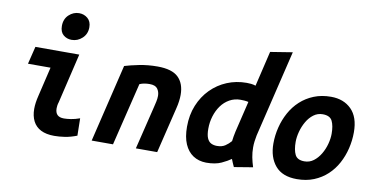

<svg xmlns="http://www.w3.org/2000/svg" viewBox="-76 -998 2391 1224"><g transform="rotate(10 1120.0 -385.5)"><path d="M326 12Q274 12 239.5 -5.5Q205 -23 188 -56.5Q171 -90 171 -136Q171 -155 174 -176.5Q177 -198 183 -222L228 -412H82L110 -526H394L318 -205Q314 -193 312.5 -182.5Q311 -172 311 -164Q311 -136 325 -122Q339 -108 368 -108Q387 -108 413 -112Q439 -116 470 -127L472 -15Q431 1 394.5 6.5Q358 12 326 12ZM329 -610Q298 -610 275.5 -629Q253 -648 253 -687Q253 -732 282 -759Q311 -786 348 -786Q380 -786 403.5 -766Q427 -746 427 -708Q427 -665 397.5 -637.5Q368 -610 329 -610Z M567 0 688 -504Q723 -515 779.5 -526.5Q836 -538 899 -538Q993 -538 1034 -498Q1075 -458 1075 -385Q1075 -366 1072 -343.5Q1069 -321 1063 -297L991 0H853L921 -279Q925 -296 929.5 -315.5Q934 -335 934 -354Q934 -380 920 -399.5Q906 -419 869 -419Q853 -419 836.5 -416.5Q820 -414 804 -407L705 0Z M1309 12Q1260 11 1224.5 -12.5Q1189 -36 1169.5 -81Q1150 -126 1150 -193Q1150 -269 1175.5 -331.5Q1201 -394 1246 -439.5Q1291 -485 1350 -509.5Q1409 -534 1477 -534Q1491 -534 1505.5 -532.5Q1520 -531 1535 -526L1589 -754L1732 -777L1597 -215Q1593 -195 1590.5 -175.5Q1588 -156 1588 -136Q1588 -103 1594 -72.5Q1600 -42 1610 -11L1489 9Q1485 1 1477.5 -16.5Q1470 -34 1468 -40Q1446 -24 1407.5 -6Q1369 12 1309 12ZM1359 -105Q1391 -105 1412 -119Q1433 -133 1449 -152Q1451 -169 1453.5 -183Q1456 -197 1460 -216L1508 -416Q1495 -419 1482 -420Q1469 -421 1457 -421Q1418 -421 1386 -403Q1354 -385 1332 -354.5Q1310 -324 1298 -285Q1286 -246 1286 -204Q1286 -165 1295 -143.5Q1304 -122 1320.5 -113.5Q1337 -105 1359 -105Z M1897 15Q1803 15 1757 -39.5Q1711 -94 1711 -183Q1711 -236 1724 -288Q1737 -340 1762 -385.5Q1787 -431 1824.5 -465.5Q1862 -500 1911.5 -520Q1961 -540 2022 -540Q2104 -540 2154 -490Q2204 -440 2204 -342Q2204 -289 2191.5 -237Q2179 -185 2154.5 -139.5Q2130 -94 2093 -59.5Q2056 -25 2007 -5Q1958 15 1897 15ZM1925 -105Q1958 -105 1984 -124.5Q2010 -144 2028.5 -175Q2047 -206 2056.5 -241.5Q2066 -277 2066 -308Q2066 -360 2051 -390.5Q2036 -421 1989 -421Q1956 -421 1930 -401.5Q1904 -382 1886 -351Q1868 -320 1858.5 -284.5Q1849 -249 1849 -218Q1849 -166 1864 -135.5Q1879 -105 1925 -105Z"/></g></svg>

Font: Ubuntu Sans Mono
Style: Bold Italic
Weight: 700
Italic angle: -13.5°
Monospace: yes
Designer: Dalton Maag Ltd
Foundry: Dalton Maag Ltd
Version: Version 1.006